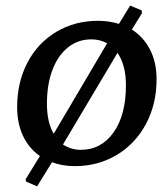

<svg xmlns="http://www.w3.org/2000/svg" viewBox="-20 -582 598 683"><path d="M537 -300Q537 -212 499.5 -141.5Q462 -71 395.5 -31Q329 9 246 9Q202 9 165 -5L112 81L73 64L71 56L122 -27Q83 -54 62 -98.5Q41 -143 41 -201Q41 -289 77.5 -359Q114 -429 180 -468.5Q246 -508 329 -508Q368 -508 403 -497L443 -562L484 -545L485 -535L449 -477Q491 -450 514 -405Q537 -360 537 -300ZM147 -213Q147 -147 171 -106L361 -428Q336 -442 305 -442Q258 -442 222.5 -414Q187 -386 167 -334.5Q147 -283 147 -213ZM428 -279Q428 -350 398 -394L204 -68Q233 -49 267 -49Q340 -49 384 -111Q428 -173 428 -279Z"/></svg>

Font: Alegreya SC Medium
Style: Italic
Weight: 500
Italic angle: -7°
Designer: Juan Pablo del Peral
Foundry: Huerta Tipografica
Version: Version 2.007; ttfautohint (v1.6)